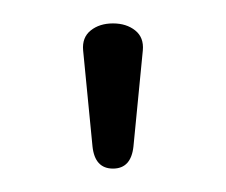

<svg xmlns="http://www.w3.org/2000/svg" viewBox="-20 -780 193 164"><path d="M102 -737 94 -655Q92 -636 76.5 -636Q61 -636 59 -655L51 -737Q50 -748 57.5 -754Q65 -760 76.5 -760Q88 -760 95.5 -754Q103 -748 102 -737Z"/></svg>

Font: Flamenco
Style: Regular
Weight: 400
Designer: Luciano Vergara
Foundry: Luciano Vergara
Version: Version 1.003